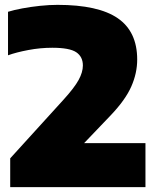

<svg xmlns="http://www.w3.org/2000/svg" viewBox="-20 -770 644 790"><path d="M22 0V-118.5L241.5 -360Q286 -409 303.5 -441Q321 -473 321 -500.5Q321 -536.5 293.8 -555Q266.5 -573.5 195 -573.5Q146 -573.5 96.8 -564.2Q47.5 -555 13 -542.5V-721.5Q37 -729 71.8 -735.5Q106.5 -742 144.8 -746Q183 -750 216.5 -750Q384.5 -750 464.5 -695Q544.5 -640 544.5 -525Q544.5 -469 520.2 -414Q496 -359 435.5 -295.5L326 -181H578.5V0Z"/></svg>

Font: Encode Sans SemiExpanded SemiExpanded Black
Style: Regular
Weight: 900
Width: 6
Designer: Multiple Designers
Foundry: Impallari Type
Version: Version 3.000; ttfautohint (v1.8.3) -l 8 -r 50 -G 200 -x 14 